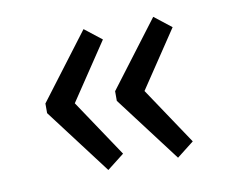

<svg xmlns="http://www.w3.org/2000/svg" viewBox="-52 -492 618 510"><g transform="rotate(-10 256.5 -237.0)"><path d="M68 -224V-250L202 -427L248 -391L145 -237L248 -83L202 -47ZM256 -224V-250L390 -427L436 -391L333 -237L436 -83L390 -47Z"/></g></svg>

Font: Maitree
Style: Regular
Weight: 400
Designer: CadsonDemak Team
Foundry: CadsonDemak
Version: Version 1.000